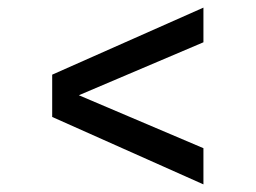

<svg xmlns="http://www.w3.org/2000/svg" viewBox="-20 -611 672 504"><path d="M117 -415 514 -591V-500L187 -361L514 -222V-127L117 -304Z"/></svg>

Font: Wix Madefor Text Medium
Style: Regular
Weight: 500
Designer: Dalton Maag Ltd
Foundry: Dalton Maag Ltd
Version: Version 3.100